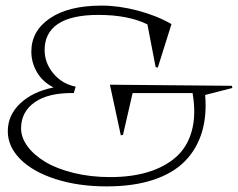

<svg xmlns="http://www.w3.org/2000/svg" viewBox="-20 -645 849 685"><path d="M7.8 -176.8Q7.8 -233.9 52 -275.9Q96.2 -317.9 170.9 -333Q131.8 -353 111.8 -387.5Q91.8 -421.9 91.8 -460.9Q91.8 -534.7 158.2 -579.8Q224.6 -625 342.8 -625Q403.8 -625 470.9 -607.4Q538.1 -589.8 591.8 -559.1L543 -403.8L535.2 -405.8L505.9 -558.1Q437 -591.8 331.1 -591.8Q234.9 -591.8 187 -559.8Q139.2 -527.8 139.2 -466.8Q139.2 -420.4 170.2 -383.1Q201.2 -345.7 250 -335.9L243.2 -313Q152.8 -314.5 104 -280.3Q55.2 -246.1 55.2 -187Q55.2 -154.3 78.1 -123Q101.1 -91.8 141.6 -67.4Q182.1 -43 242.7 -28.1Q303.2 -13.2 373 -13.2Q448.7 -13.2 507.8 -31Q566.9 -48.8 607.7 -84.5Q648.4 -120.1 664.3 -178.2Q680.2 -236.3 667 -313H453.1L418.9 -164.1L411.1 -162.1L372.1 -342.8L807.1 -338.9L809.1 -331.1L711.9 -306.2Q718.3 -232.4 700.2 -172.9Q682.1 -113.3 639.9 -70.1Q597.7 -26.9 526.9 -3.4Q456.1 20 360.8 20Q259.3 20 178.2 -6.1Q97.2 -32.2 52.5 -77.1Q7.8 -122.1 7.8 -176.8Z"/></svg>

Font: Halibut Exp Thin
Style: Regular
Weight: 250
Width: 7
Designer: Matteo Maggi
Foundry: Collletttivo
Version: Version 3.080 | FøM Fix